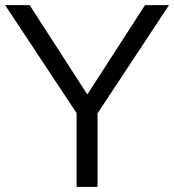

<svg xmlns="http://www.w3.org/2000/svg" viewBox="-38 -732 682 752"><path d="M624 -712 344 -288V0H262V-289L-18 -712H78L304 -362L530 -712Z"/></svg>

Font: Muli-Regular
Style: Regular
Weight: 400
Version: Version 2.000